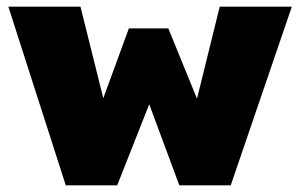

<svg xmlns="http://www.w3.org/2000/svg" viewBox="-20 -555 899 575"><path d="M177 0 5 -535H221L298 -226L278 -230L366 -470H484L582 -230L562 -227L638 -535H854L671 0H517L425 -248H429L331 0Z"/></svg>

Font: Lexend Deca Black
Style: Regular
Weight: 900
Designer: Bonnie Shaver-Troup, Thomas Jockin
Foundry: Lexend
Version: Version 1.007